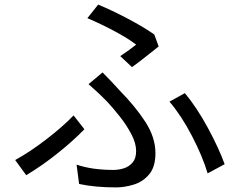

<svg xmlns="http://www.w3.org/2000/svg" viewBox="-20 -791 1040 835"><path d="M554 -499 503 -547Q523 -560 541.5 -573.5Q560 -587 572 -597Q537 -624 478 -655.5Q419 -687 360 -712L407 -771Q467 -746 535.5 -710Q604 -674 651 -641L670 -589Q650 -573 616.5 -546.5Q583 -520 554 -499ZM324 9 313 -75Q380 -52 473 -52Q496 -52 518.5 -59Q541 -66 556.5 -84Q572 -102 572 -134Q572 -168 551.5 -207Q531 -246 502 -283Q473 -320 445 -350Q410 -386 365 -425L426 -476Q463 -439 498 -400Q569 -328 612.5 -260.5Q656 -193 656 -125Q656 -65 628.5 -32.5Q601 0 561 12Q521 24 485 24Q392 24 324 9ZM957 -77 883 -37Q861 -111 815 -199.5Q769 -288 717 -349L784 -386Q837 -322 884.5 -234Q932 -146 957 -77ZM347 -229Q302 -182 234.5 -127.5Q167 -73 94 -29L46 -95Q110 -130 182 -185.5Q254 -241 300 -289Z"/></svg>

Font: Noto Sans CJK KR Regular (TTF)
Style: Regular
Weight: 400
Designer: Ryoko NISHIZUKA 西塚涼子 (kana & ideographs); Paul D. Hunt (Latin, Greek & Cyrillic); Wenlong ZHANG 张文龙 (bopomofo); Sandoll 
Foundry: Adobe Systems Incorporated
Version: Version 1.004;PS 1.004;hotconv 1.0.82;makeotf.lib2.5.63406